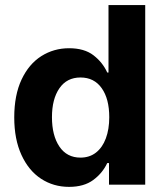

<svg xmlns="http://www.w3.org/2000/svg" viewBox="-20 -727 651 756"><path d="M36.1 -264.6Q36.1 -352.5 64.9 -413.8Q93.8 -475.1 142.8 -506.1Q191.9 -537.1 252 -537.1Q312 -537.1 348.1 -509.3Q384.3 -481.4 402.3 -441.4H407.2V-707H551.8V0H409.2V-85H402.3Q383.8 -45.4 347.2 -18.3Q310.5 8.8 252 8.8Q190.4 8.8 141.6 -23.2Q92.8 -55.2 64.5 -116.9Q36.1 -178.7 36.1 -264.6ZM410.2 -265.6Q410.2 -337.9 380.4 -379.9Q350.6 -421.9 296.9 -421.9Q243.2 -421.9 213.9 -379.4Q184.6 -336.9 184.6 -265.6Q184.6 -193.4 213.9 -149.9Q243.2 -106.4 296.9 -106.4Q332.5 -106.4 357.9 -126.2Q383.3 -146 396.7 -181.9Q410.2 -217.8 410.2 -265.6Z"/></svg>

Font: WEMIX Pretendard
Style: Bold
Weight: 700
Designer: Base glyphs from Inter by Rasmus Andersson; Hangeul glyphs from Noto Sans CJK(Source Han Sans) by Jang Soo-young and Kan
Foundry: Kil Hyung-jin
Version: Version 1.000